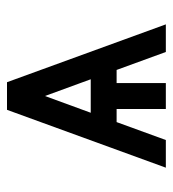

<svg xmlns="http://www.w3.org/2000/svg" viewBox="7 -496 489 543"><g transform="rotate(-90 251.5 -224.5)"><path d="M454.1 0H376L325.2 -139.2H288.1V0H214.8V-139.2H177.7L127 0H48.8L212.4 -449.2H290.5ZM298.8 -212.4 251.5 -341.8 204.1 -212.4Z"/></g></svg>

Font: Catrinity
Style: Regular
Weight: 400
Designer: Alexander Lange
Foundry: High-Logic / Made with FontCreator
Version: Version 2.090;May 20, 2024;FontCreator 15.0.0.2974 64-bit